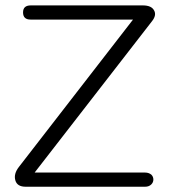

<svg xmlns="http://www.w3.org/2000/svg" viewBox="-20 -708 665 728"><path d="M95.7 -633.8H484.4L51.8 -75.2Q31.2 -48.8 38.1 -24.4Q44.9 0 77.1 0H530.3Q544.9 0 553.7 -8.8Q561.5 -16.6 561.5 -27.3Q561.5 -38.1 553.7 -45.9Q543.9 -53.7 530.3 -53.7H111.3L556.6 -627.9Q574.2 -650.4 564.5 -668Q554.7 -687.5 521.5 -687.5H96.7Q67.4 -687.5 67.4 -661.1Q67.4 -633.8 95.7 -633.8Z"/></svg>

Font: Gulim
Style: Regular
Weight: 400
Version: Version 2.21